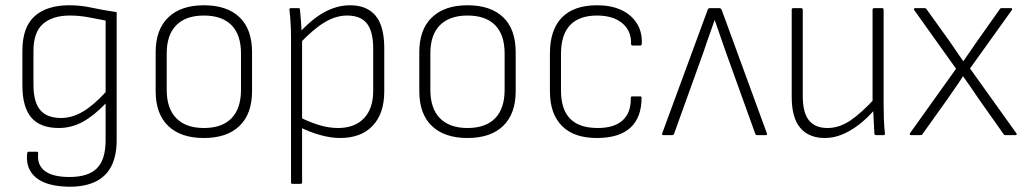

<svg xmlns="http://www.w3.org/2000/svg" viewBox="-20 -513 3897 729"><path d="M244 196Q158 195 117.5 162Q77 129 83 71Q83 63 89 63H120Q125 63 125 70Q120 113 150 136Q180 159 244 159Q315 159 348 126Q381 93 381 19V-35Q381 -56 381 -77Q381 -98 381 -119V-120Q336 -73 293.5 -50Q251 -27 203 -27Q133 -27 99 -66.5Q65 -106 65 -189V-320Q65 -410 111.5 -451.5Q158 -493 243 -493Q287 -493 330 -483.5Q373 -474 423 -467V18Q423 78 403 117.5Q383 157 343 176.5Q303 196 244 196ZM212 -65Q253 -65 293.5 -88.5Q334 -112 381 -163V-435Q347 -442 313 -448Q279 -454 245 -454Q180 -454 143.5 -422.5Q107 -391 107 -319V-192Q107 -126 132.5 -95.5Q158 -65 212 -65Z M754 11Q667 11 619 -34.5Q571 -80 571 -167V-315Q571 -401 619 -447Q667 -493 754 -493Q842 -493 889.5 -447.5Q937 -402 937 -315V-167Q937 -81 889.5 -35Q842 11 754 11ZM754 -27Q823 -27 859 -64Q895 -101 895 -172V-310Q895 -381 859 -417.5Q823 -454 754 -454Q686 -454 649.5 -417.5Q613 -381 613 -310V-172Q613 -101 649.5 -64Q686 -27 754 -27Z M1271 11Q1236 11 1195 -0.5Q1154 -12 1117 -31L1116 -69Q1153 -50 1190.5 -38.5Q1228 -27 1263 -27Q1327 -27 1362 -64Q1397 -101 1397 -168V-328Q1397 -394 1373 -424Q1349 -454 1298 -454Q1255 -454 1212 -428Q1169 -402 1117 -347L1116 -388Q1149 -424 1180.5 -447Q1212 -470 1244 -481.5Q1276 -493 1309 -493Q1373 -493 1406 -453.5Q1439 -414 1439 -330V-166Q1439 -82 1395 -35.5Q1351 11 1271 11ZM1090 185Q1085 185 1085 180V-370Q1085 -395 1083.5 -422.5Q1082 -450 1079 -475Q1078 -482 1084 -482H1114Q1119 -482 1119 -476Q1121 -454 1123 -429.5Q1125 -405 1125 -387L1127 -367V180Q1127 185 1121 185Z M1755 11Q1668 11 1620 -34.5Q1572 -80 1572 -167V-315Q1572 -401 1620 -447Q1668 -493 1755 -493Q1843 -493 1890.5 -447.5Q1938 -402 1938 -315V-167Q1938 -81 1890.5 -35Q1843 11 1755 11ZM1755 -27Q1824 -27 1860 -64Q1896 -101 1896 -172V-310Q1896 -381 1860 -417.5Q1824 -454 1755 -454Q1687 -454 1650.5 -417.5Q1614 -381 1614 -310V-172Q1614 -101 1650.5 -64Q1687 -27 1755 -27Z M2250 11Q2161 12 2114.5 -34Q2068 -80 2068 -166V-310Q2068 -400 2113.5 -446.5Q2159 -493 2247 -493Q2300 -493 2338 -475.5Q2376 -458 2397 -426Q2418 -394 2417 -350Q2417 -340 2411 -340H2381Q2376 -340 2376 -348Q2377 -397 2342 -425.5Q2307 -454 2247 -454Q2179 -454 2144.5 -417.5Q2110 -381 2110 -308V-170Q2110 -98 2144.5 -62.5Q2179 -27 2250 -27Q2312 -27 2344 -56Q2376 -85 2375 -140Q2375 -147 2380 -147H2411Q2416 -147 2416 -142Q2416 -68 2374.5 -29Q2333 10 2250 11Z M2499 0Q2492 0 2494 -6L2667 -476Q2669 -482 2675 -482H2712Q2717 -482 2720 -476L2892 -6Q2893 -4 2892 -2Q2891 0 2888 0H2855Q2850 0 2848 -4L2735 -318Q2725 -347 2714.5 -377Q2704 -407 2694 -436H2693Q2683 -406 2672 -376Q2661 -346 2651 -315L2539 -4Q2537 0 2533 0Z M3112 11Q3051 11 3018.5 -27.5Q2986 -66 2986 -145V-476Q2986 -482 2991 -482H3022Q3028 -482 3028 -476V-148Q3028 -85 3051.5 -56Q3075 -27 3122 -27Q3168 -27 3211 -57Q3254 -87 3301 -139L3302 -98Q3271 -62 3239 -38Q3207 -14 3175.5 -1.5Q3144 11 3112 11ZM3307 0Q3301 0 3300 -5Q3299 -29 3297.5 -53Q3296 -77 3295 -102L3293 -120V-476Q3293 -482 3299 -482H3330Q3335 -482 3335 -476V-115Q3335 -86 3336 -59Q3337 -32 3340 -6Q3341 0 3334 0Z M3439 0Q3436 0 3434.5 -2Q3433 -4 3435 -7L3610 -252L3451 -475Q3449 -478 3450.5 -480Q3452 -482 3454 -482H3491Q3496 -482 3498 -478L3587 -354Q3599 -336 3611.5 -318Q3624 -300 3637 -281H3638Q3651 -299 3663.5 -318Q3676 -337 3689 -355L3776 -478Q3777 -481 3779.5 -481.5Q3782 -482 3783 -482H3819Q3822 -482 3823 -480Q3824 -478 3822 -475L3663 -253L3839 -7Q3841 -4 3840 -2Q3839 0 3836 0H3798Q3793 0 3791 -3L3695 -139Q3681 -160 3666.5 -181Q3652 -202 3637 -223H3636Q3623 -202 3608 -181Q3593 -160 3579 -139L3482 -3Q3481 0 3475 0Z"/></svg>

Font: Sofia Sans Semi Condensed ExtraLight
Style: Regular
Weight: 250
Version: Version 4.100